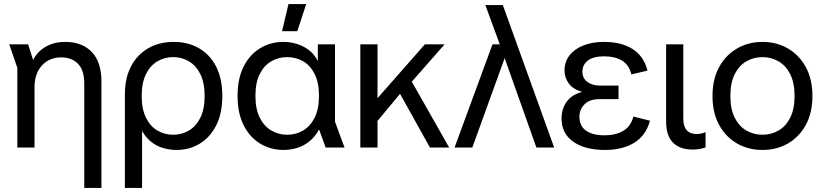

<svg xmlns="http://www.w3.org/2000/svg" viewBox="-20 -730 4073 950"><path d="M396.9 200V-317Q396.9 -383.4 365.4 -414.8Q333.9 -446.1 283.7 -446.1Q224.2 -446.1 187.5 -406Q150.8 -365.9 150.8 -298V0H65.8V-394.1L25.7 -510.7H119.1L143.9 -433.4Q156.6 -459.3 179 -479.5Q201.4 -499.6 232.7 -511.1Q264 -522.7 302 -522.7Q386.8 -522.7 434.3 -472.7Q481.9 -422.7 481.9 -326.4V200Z M597.9 200V-262.5Q597.9 -344.4 628.6 -402.3Q659.3 -460.1 713.7 -491.4Q768.1 -522.7 839.6 -522.7Q910.1 -522.7 964.6 -491.4Q1019 -460.1 1049.5 -400.2Q1080 -340.2 1080 -255.1Q1080 -169.8 1050 -110.2Q1019.9 -50.6 968.5 -19.3Q917.2 12 853 12Q822.3 12 790.4 3.4Q758.6 -5.1 730.8 -26Q703 -46.8 682.9 -82V200ZM836.8 -63.3Q879.6 -63.3 914.9 -84.2Q950.2 -105 971.3 -147.6Q992.5 -190.1 992.5 -254.9Q992.5 -320.5 971.3 -363.1Q950.2 -405.6 914.9 -426.5Q879.6 -447.4 836.8 -447.4Q794.1 -447.4 758.7 -426.5Q723.3 -405.6 702.2 -363.1Q681.1 -320.5 681.1 -254.9Q681.1 -190.1 702.2 -147.6Q723.3 -105 758.7 -84.2Q794.1 -63.3 836.8 -63.3Z M1383.3 12Q1319.7 12 1267.7 -19.2Q1215.8 -50.4 1185.6 -110.3Q1155.4 -170.3 1155.4 -255.6Q1155.4 -340.9 1185.4 -400.5Q1215.4 -460.1 1267.2 -491.4Q1319 -522.7 1382.8 -522.7Q1413 -522.7 1444.5 -514Q1476.1 -505.3 1504.7 -485Q1533.3 -464.7 1552.6 -428.5V-510.7H1637.6V-127.7L1684.7 0H1591.3L1558.8 -89.4Q1537.2 -50.4 1507.9 -28.1Q1478.7 -5.8 1446.3 3.1Q1414 12 1383.3 12ZM1401 -63.3Q1444.5 -63.3 1479.9 -84.2Q1515.3 -105 1536.8 -147.6Q1558.3 -190.1 1558.3 -255.7Q1558.3 -321.3 1536.8 -363.9Q1515.3 -406.4 1479.9 -426.9Q1444.5 -447.4 1401 -447.4Q1358.4 -447.4 1322.6 -426.9Q1286.8 -406.4 1265.3 -363.9Q1243.8 -321.3 1243.8 -255.7Q1243.8 -190.1 1265.3 -147.6Q1286.8 -105 1322.6 -84.2Q1358.4 -63.3 1401 -63.3ZM1375.6 -575.6 1407.4 -710H1495L1451 -575.6Z M1812.7 -89.4V-241.3H1845.3L2082.3 -510.7H2179.9L1994.6 -299.7L1977.3 -287.2ZM1762.9 0V-510.7H1847.9V0ZM2107.3 0 1940.3 -300 1996.2 -363.8 2202.4 0Z M2634 0 2465.9 -473.5 2459 -493.6 2381.6 -705H2467.9L2722 0ZM2229.1 0 2416.8 -510.7H2504.5L2506.7 -460.5H2483.6L2317 0Z M2973.4 12Q2874 12 2816.3 -28.9Q2758.5 -69.7 2758.5 -143.8Q2758.5 -191 2783.5 -226.2Q2808.4 -261.4 2860.2 -275.5Q2814.9 -288.2 2794.1 -317.3Q2773.2 -346.5 2773.2 -381.3Q2773.2 -423.4 2797.3 -455.2Q2821.5 -487 2865.6 -504.8Q2909.7 -522.7 2968.3 -522.7Q3055 -522.7 3110.4 -487.2Q3165.7 -451.8 3183.9 -380.7L3103.7 -361.7Q3092.6 -409.1 3057.4 -430.2Q3022.2 -451.3 2969.5 -451.3Q2916.6 -451.3 2889.1 -430.7Q2861.7 -410 2861.7 -375Q2861.7 -343.2 2886.1 -324.8Q2910.4 -306.3 2952 -306.3H3040.4V-239.5H2945.2Q2897.5 -239.5 2872.2 -213.9Q2846.9 -188.4 2846.9 -153Q2846.9 -107.3 2879.1 -83.9Q2911.3 -60.5 2972.4 -60.5Q3025.3 -60.5 3063.2 -82.3Q3101.2 -104.1 3114 -153.3L3196.1 -132.7Q3176 -59.2 3118 -23.6Q3059.9 12 2973.4 12Z M3407.3 10Q3344.2 10 3310 -24.1Q3275.9 -58.3 3275.9 -129V-510.7H3360.9V-142.9Q3360.9 -105.2 3377.8 -86Q3394.7 -66.8 3427 -66.8Q3435.8 -66.8 3446.8 -68.7Q3457.7 -70.6 3471 -76.3V-0.7Q3455.5 4.7 3440.2 7.3Q3424.9 10 3407.3 10Z M3752.6 12Q3683.5 12 3627.2 -19.9Q3571 -51.9 3538.2 -111.8Q3505.4 -171.7 3505.4 -254.9Q3505.4 -338.3 3538.2 -398.1Q3571 -458 3627.2 -490.3Q3683.5 -522.7 3752.6 -522.7Q3822.6 -522.7 3878.4 -490.3Q3934.2 -458 3967 -398.1Q3999.8 -338.3 3999.8 -254.9Q3999.8 -171.7 3967 -111.8Q3934.2 -51.9 3878.4 -19.9Q3822.6 12 3752.6 12ZM3752.6 -63.3Q3796 -63.3 3832.1 -84.2Q3868.3 -105 3889.8 -147.6Q3911.4 -190.1 3911.4 -254.9Q3911.4 -320.5 3889.8 -363.1Q3868.3 -405.6 3832.1 -426.5Q3796 -447.4 3752.6 -447.4Q3709.2 -447.4 3673 -426.5Q3636.8 -405.6 3615.3 -363.1Q3593.8 -320.5 3593.8 -254.9Q3593.8 -190.1 3615.3 -147.6Q3636.8 -105 3673 -84.2Q3709.2 -63.3 3752.6 -63.3Z"/></svg>

Font: TikTok Sans Light
Style: Regular
Weight: 300
Version: Version 4.000